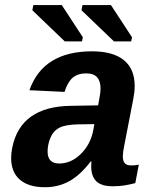

<svg xmlns="http://www.w3.org/2000/svg" viewBox="-20 -745 640 774"><path d="M161.1 9.8Q95.7 9.8 60.3 -20.5Q24.9 -50.8 24.9 -108.4Q24.9 -127.4 29.3 -149.4Q62.5 -315.9 266.1 -318.4L375.5 -320.3L380.4 -347.2Q385.3 -370.6 385.3 -388.2Q385.3 -449.2 328.1 -449.2Q293.5 -449.2 272.9 -431.6Q252.4 -414.1 240.2 -374.5L98.6 -381.3Q153.8 -538.1 351.1 -538.1Q435.5 -538.1 479.2 -502.7Q522.9 -467.3 522.9 -398.4Q522.9 -376 517.6 -347.7L480.5 -156.2Q475.1 -129.4 475.1 -114.7Q475.1 -96.7 482.7 -87.4Q490.2 -78.1 508.8 -78.1Q524.4 -78.1 539.6 -81.1L525.4 -6.8Q512.7 -3.9 502.4 -1.5Q492.2 1 482.2 2.4Q472.2 3.9 460.9 4.9Q449.7 5.9 435.1 5.9Q388.7 5.9 368.2 -14.4Q347.7 -34.7 347.7 -74.2L348.6 -94.2H345.7Q303.7 -39.1 259.3 -14.6Q214.8 9.8 161.1 9.8ZM360.4 -244.6 294.9 -243.7Q243.7 -242.7 219.2 -230Q194.8 -217.3 183.3 -189.7Q171.9 -162.1 171.9 -133.8Q171.9 -85.9 218.8 -85.9Q266.6 -85.9 305.7 -124.3Q344.7 -162.6 355.5 -217.8ZM308.6 -703.6 312.5 -724.6H427.2L512.2 -594.7L508.8 -578.1H439.5ZM110.4 -703.6 114.3 -724.6H229L314 -594.7L310.5 -578.1H241.2Z"/></svg>

Font: Cousine
Style: Bold Italic
Weight: 700
Italic angle: -12°
Monospace: yes
Designer: Steve Matteson
Foundry: Ascender Corporation
Version: Version 1.20